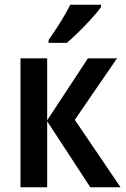

<svg xmlns="http://www.w3.org/2000/svg" viewBox="-20 -786 529 806"><path d="M471 -541 294 -283 486 0H359L178 -277V0H66V-541H178V-281L349 -541ZM404 -756Q383 -727 338.5 -680.5Q294 -634 260 -606H184V-618Q244 -704 275 -766H404Z"/></svg>

Font: Noto Sans Display Medium Narrow
Style: Regular
Weight: 500
Width: 4
Designer: Monotype Design team
Foundry: Monotype Imaging Inc.
Version: Version 1.000